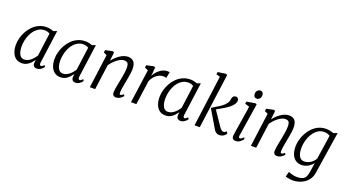

<svg xmlns="http://www.w3.org/2000/svg" viewBox="-67 -1587 4738 2617"><g transform="rotate(20 2302.0 -278.5)"><path d="M440 -86Q436.5 -61.5 444 -52.8Q451.5 -44 459 -44Q469 -44 479 -51.2Q489 -58.5 503 -72L517 -50Q513.5 -44 500 -29.5Q486.5 -15 465.2 -2.5Q444 10 418 10Q391 10 375 -5Q359 -20 361 -56L366 -97Q347.5 -72 324.5 -47.2Q301.5 -22.5 270.8 -6.2Q240 10 199 10Q146 10 110.8 -17.2Q75.5 -44.5 57.8 -92Q40 -139.5 40 -200Q40 -246 53.2 -297Q66.5 -348 92.5 -396Q118.5 -444 157 -483Q195.5 -522 246.5 -545Q297.5 -568 360.5 -568Q381 -568 407 -562.2Q433 -556.5 454 -548L506 -567ZM419 -497Q403.5 -508.5 384.5 -513.8Q365.5 -519 344.5 -519Q301.5 -519 266.2 -500.8Q231 -482.5 204 -451Q177 -419.5 158.5 -379Q140 -338.5 130.5 -293.8Q121 -249 121 -205Q121 -153 132.8 -118Q144.5 -83 165 -65.5Q185.5 -48 212 -48Q241 -48 265.5 -59.2Q290 -70.5 310.2 -88.2Q330.5 -106 346.5 -125.5Q362.5 -145 374 -162Z M1001 -86Q997.5 -61.5 1005 -52.8Q1012.5 -44 1020 -44Q1030 -44 1040 -51.2Q1050 -58.5 1064 -72L1078 -50Q1074.5 -44 1061 -29.5Q1047.5 -15 1026.2 -2.5Q1005 10 979 10Q952 10 936 -5Q920 -20 922 -56L927 -97Q908.5 -72 885.5 -47.2Q862.5 -22.5 831.8 -6.2Q801 10 760 10Q707 10 671.8 -17.2Q636.5 -44.5 618.8 -92Q601 -139.5 601 -200Q601 -246 614.2 -297Q627.5 -348 653.5 -396Q679.5 -444 718 -483Q756.5 -522 807.5 -545Q858.5 -568 921.5 -568Q942 -568 968 -562.2Q994 -556.5 1015 -548L1067 -567ZM980 -497Q964.5 -508.5 945.5 -513.8Q926.5 -519 905.5 -519Q862.5 -519 827.2 -500.8Q792 -482.5 765 -451Q738 -419.5 719.5 -379Q701 -338.5 691.5 -293.8Q682 -249 682 -205Q682 -153 693.8 -118Q705.5 -83 726 -65.5Q746.5 -48 773 -48Q802 -48 826.5 -59.2Q851 -70.5 871.2 -88.2Q891.5 -106 907.5 -125.5Q923.5 -145 935 -162Z M1319.5 -432.5Q1340 -459.5 1365.2 -484Q1390.5 -508.5 1418.8 -527.5Q1447 -546.5 1476.8 -557.2Q1506.5 -568 1536.5 -568Q1588 -568 1618.2 -536.5Q1648.5 -505 1648.5 -424Q1648.5 -400 1644 -369Q1639.5 -338 1633.8 -306Q1628 -274 1623 -247Q1618.5 -222 1612.8 -192.2Q1607 -162.5 1602.5 -132.8Q1598 -103 1597 -78.5Q1596.5 -62 1599.2 -53Q1602 -44 1608.5 -44Q1618.5 -44 1630.2 -50Q1642 -56 1656.5 -69.5L1668.5 -47Q1665.5 -41.5 1651 -27.5Q1636.5 -13.5 1614.8 -1.8Q1593 10 1566.5 10Q1549.5 10 1537.2 4Q1525 -2 1518.8 -14.8Q1512.5 -27.5 1513.5 -48.5Q1514.5 -65.5 1517.2 -87Q1520 -108.5 1524.2 -132Q1528.5 -155.5 1533 -178.8Q1537.5 -202 1541.5 -222.5Q1545.5 -244 1550.2 -268.5Q1555 -293 1559.2 -319Q1563.5 -345 1566.2 -370.2Q1569 -395.5 1569 -418Q1569 -451.5 1562.5 -470Q1556 -488.5 1541.5 -496.2Q1527 -504 1502 -504Q1480 -504 1454.5 -492.8Q1429 -481.5 1403.2 -462Q1377.5 -442.5 1353.8 -417Q1330 -391.5 1311.5 -363.5L1262.5 0H1185.5L1250.5 -488L1202 -511L1209 -546.5L1314 -568L1333.5 -558Z M1782 0 1850 -486 1799.5 -509.5 1806.5 -545 1911.5 -566 1930 -556.5 1923 -468.5 1917 -427Q1925.5 -447 1943.2 -471Q1961 -495 1985.8 -517Q2010.5 -539 2041.2 -553Q2072 -567 2106.5 -567Q2114 -567 2123.8 -566Q2133.5 -565 2138.5 -561L2120.5 -474.5Q2114 -478.5 2102.5 -480.2Q2091 -482 2074 -482Q2052.5 -482 2029.2 -473.8Q2006 -465.5 1983.2 -449Q1960.5 -432.5 1941.2 -407.5Q1922 -382.5 1908.5 -349L1860 0Z M2523.5 -86Q2520 -61.5 2527.5 -52.8Q2535 -44 2542.5 -44Q2552.5 -44 2562.5 -51.2Q2572.5 -58.5 2586.5 -72L2600.5 -50Q2597 -44 2583.5 -29.5Q2570 -15 2548.8 -2.5Q2527.5 10 2501.5 10Q2474.5 10 2458.5 -5Q2442.5 -20 2444.5 -56L2449.5 -97Q2431 -72 2408 -47.2Q2385 -22.5 2354.2 -6.2Q2323.5 10 2282.5 10Q2229.5 10 2194.2 -17.2Q2159 -44.5 2141.2 -92Q2123.5 -139.5 2123.5 -200Q2123.5 -246 2136.8 -297Q2150 -348 2176 -396Q2202 -444 2240.5 -483Q2279 -522 2330 -545Q2381 -568 2444 -568Q2464.5 -568 2490.5 -562.2Q2516.5 -556.5 2537.5 -548L2589.5 -567ZM2502.5 -497Q2487 -508.5 2468 -513.8Q2449 -519 2428 -519Q2385 -519 2349.8 -500.8Q2314.5 -482.5 2287.5 -451Q2260.5 -419.5 2242 -379Q2223.5 -338.5 2214 -293.8Q2204.5 -249 2204.5 -205Q2204.5 -153 2216.2 -118Q2228 -83 2248.5 -65.5Q2269 -48 2295.5 -48Q2324.5 -48 2349 -59.2Q2373.5 -70.5 2393.8 -88.2Q2414 -106 2430 -125.5Q2446 -145 2457.5 -162Z M2704 0 2802.5 -739.5 2746 -756 2752 -789.5 2867 -806.5 2887.5 -794.5 2780 0ZM3064.5 10Q3048.5 10 3033.8 4.2Q3019 -1.5 3006.5 -13.2Q2994 -25 2983 -43.5L2832.5 -298Q2865.5 -322 2900.2 -341.8Q2935 -361.5 2967 -384.5Q2999 -407.5 3023 -440Q3038.5 -460.5 3043.5 -479.8Q3048.5 -499 3050.5 -515Q3053 -531 3061 -541.2Q3069 -551.5 3080.2 -556.5Q3091.5 -561.5 3102.5 -561.5Q3119.5 -561.5 3131 -550Q3142.5 -538.5 3143 -520Q3144 -507.5 3138.8 -491.2Q3133.5 -475 3121.5 -458Q3103 -431.5 3070.8 -406.5Q3038.5 -381.5 3002.8 -360.2Q2967 -339 2936.5 -322.2Q2906 -305.5 2891 -295.5V-321L3044.5 -94.5Q3057.5 -75 3073.8 -62.8Q3090 -50.5 3102.5 -50.5Q3112.5 -50.5 3122 -54.5Q3131.5 -58.5 3146 -73.5L3163 -45Q3155.5 -32 3141.5 -19.2Q3127.5 -6.5 3108.2 1.8Q3089 10 3064.5 10Z M3304 10Q3287 10 3273.8 4.2Q3260.5 -1.5 3253.8 -14.5Q3247 -27.5 3248.5 -49Q3250 -68 3255.8 -104.8Q3261.5 -141.5 3269.2 -189.5Q3277 -237.5 3285.8 -290.5Q3294.5 -343.5 3302.5 -395.8Q3310.5 -448 3316.5 -492.5L3252 -513L3258 -545L3382 -566L3402.5 -556L3328 -79Q3325 -61 3330.2 -52.5Q3335.5 -44 3342.5 -44Q3353.5 -44 3365.8 -51.2Q3378 -58.5 3395 -77L3408 -55.5Q3403.5 -48.5 3389.2 -32.8Q3375 -17 3353.2 -3.5Q3331.5 10 3304 10ZM3377 -630.5Q3354.5 -630.5 3341.2 -644.2Q3328 -658 3328 -685.5Q3328 -715 3346.2 -733.5Q3364.5 -752 3388 -752Q3408 -752 3420.8 -738.8Q3433.5 -725.5 3433.5 -700.5Q3433.5 -668.5 3415.8 -649.5Q3398 -630.5 3377 -630.5Z M3655.5 -432.5Q3676 -459.5 3701.2 -484Q3726.5 -508.5 3754.8 -527.5Q3783 -546.5 3812.8 -557.2Q3842.5 -568 3872.5 -568Q3924 -568 3954.2 -536.5Q3984.5 -505 3984.5 -424Q3984.5 -400 3980 -369Q3975.5 -338 3969.8 -306Q3964 -274 3959 -247Q3954.5 -222 3948.8 -192.2Q3943 -162.5 3938.5 -132.8Q3934 -103 3933 -78.5Q3932.5 -62 3935.2 -53Q3938 -44 3944.5 -44Q3954.5 -44 3966.2 -50Q3978 -56 3992.5 -69.5L4004.5 -47Q4001.5 -41.5 3987 -27.5Q3972.5 -13.5 3950.8 -1.8Q3929 10 3902.5 10Q3885.5 10 3873.2 4Q3861 -2 3854.8 -14.8Q3848.5 -27.5 3849.5 -48.5Q3850.5 -65.5 3853.2 -87Q3856 -108.5 3860.2 -132Q3864.5 -155.5 3869 -178.8Q3873.5 -202 3877.5 -222.5Q3881.5 -244 3886.2 -268.5Q3891 -293 3895.2 -319Q3899.5 -345 3902.2 -370.2Q3905 -395.5 3905 -418Q3905 -451.5 3898.5 -470Q3892 -488.5 3877.5 -496.2Q3863 -504 3838 -504Q3816 -504 3790.5 -492.8Q3765 -481.5 3739.2 -462Q3713.5 -442.5 3689.8 -417Q3666 -391.5 3647.5 -363.5L3598.5 0H3521.5L3586.5 -488L3538 -511L3545 -546.5L3650 -568L3669.5 -558Z M4480 38Q4472 96 4444.2 136.2Q4416.5 176.5 4378.2 201.2Q4340 226 4298.2 237.2Q4256.5 248.5 4219.5 248.5Q4198 248.5 4176.8 245.8Q4155.5 243 4138.2 239Q4121 235 4111 231L4130.5 157Q4143.5 163 4163.2 169.5Q4183 176 4206.8 180.8Q4230.5 185.5 4255.5 185.5Q4300 185.5 4329.2 174.5Q4358.5 163.5 4375.2 137Q4392 110.5 4399 64.5L4420.5 -75.5Q4403.5 -54.5 4379.2 -35Q4355 -15.5 4324.5 -2.8Q4294 10 4258.5 10Q4203 10 4167 -17.5Q4131 -45 4113.5 -92.5Q4096 -140 4096 -200.5Q4096 -246.5 4109.2 -297.2Q4122.5 -348 4148.5 -396Q4174.5 -444 4212.5 -483Q4250.5 -522 4300 -545Q4349.5 -568 4410 -568Q4439 -568 4467.5 -561.8Q4496 -555.5 4516 -547L4573.5 -568ZM4482.5 -494Q4465.5 -507.5 4443.2 -513.2Q4421 -519 4398 -519Q4353 -519 4317.5 -499Q4282 -479 4255.8 -445.5Q4229.5 -412 4212 -371Q4194.5 -330 4186 -287.2Q4177.5 -244.5 4177.5 -206.5Q4177.5 -169 4183.8 -139.8Q4190 -110.5 4202.5 -89.8Q4215 -69 4233 -58.2Q4251 -47.5 4274 -47.5Q4311 -47.5 4341.5 -62Q4372 -76.5 4394.8 -98.8Q4417.5 -121 4430.5 -144Z"/></g></svg>

Font: Merriweather Light
Style: Italic
Weight: 300
Italic angle: -7.8°
Designer: Eben Sorkin
Foundry: Eben Sorkin
Version: Version 2.101